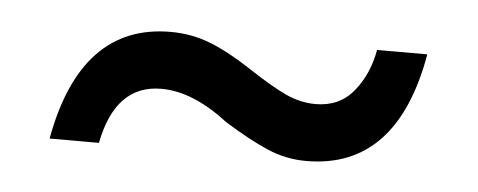

<svg xmlns="http://www.w3.org/2000/svg" viewBox="-26 -430 540 217"><g transform="rotate(5 243.5 -321.0)"><path d="M326 -255Q303 -255 282 -264Q261 -273 232 -291Q192 -322 156 -322Q104 -322 91 -255H35Q59 -387 161 -387Q185 -387 206.5 -378.5Q228 -370 254.5 -352.5Q281 -335 297.5 -327.5Q314 -320 331 -320Q358 -320 374 -339.5Q390 -359 395 -387H452Q429 -255 326 -255Z"/></g></svg>

Font: Ulagadi Sans Light
Style: Regular
Weight: 300
Designer: Ninad Kale (Devanagari), Jonny Pinhorn (Latin)
Foundry: Indian Type Foundry
Version: Version 3.01;March 29, 2020;FontCreator 12.0.0.2522 64-bit; 